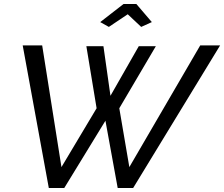

<svg xmlns="http://www.w3.org/2000/svg" viewBox="-20 -936 1116 956"><path d="M479 -826 595 -916H659L736 -826L683 -802L616 -865L522 -802ZM93 -710H190L286 -104L461 -397L410 -706H495L530 -459L671 -706H756L574 -397L624 -104L977 -710H1076L643 0H566L505 -335L300 0H223Z"/></svg>

Font: Raleway-v4020 Medium
Style: Italic
Weight: 500
Italic angle: -12°
Designer: Matt McInerney, Pablo Impallari, Rodrigo Fuenzalida
Foundry: Matt McInerney, Pablo Impallari, Rodrigo Fuenzalida
Version: Version 4.020;PS 004.020;hotconv 1.0.88;makeotf.lib2.5.64775